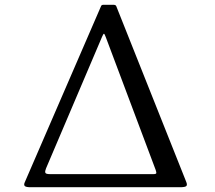

<svg xmlns="http://www.w3.org/2000/svg" viewBox="-20 -785 900 805"><path d="M734 0H108Q89.5 0 84.2 -4.8Q79 -9.5 83.5 -20L404 -760Q406 -765 414.5 -765H454.5Q465.5 -765 467.5 -759L761 -22Q766 -10 761.2 -5Q756.5 0 734 0ZM624 -55Q636 -55 635.5 -60.5Q635 -66 632.5 -73L424 -628Q418.5 -643 416 -643.5Q413.5 -644 408 -631L173 -79Q168 -67 170 -61Q172 -55 188.5 -55Z"/></svg>

Font: Besley* Narrow
Style: Regular
Weight: 400
Width: 4
Designer: Owen Earl
Foundry: indestructible type*
Version: Version 3.000; ttfautohint (v1.8.3)